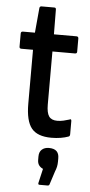

<svg xmlns="http://www.w3.org/2000/svg" viewBox="-58 -653 436 926"><g transform="rotate(5 159.5 -190.0)"><path d="M207 8Q139 8 110.5 -27.5Q82 -63 82 -146V-407H26Q16 -407 16 -416V-480Q16 -490 26 -490H84L95 -610Q96 -619 105 -619H167Q175 -619 175 -610L176 -490H285Q295 -490 295 -480V-416Q295 -407 285 -407H176V-150Q176 -110 188 -93Q200 -76 228 -76Q244 -76 258.5 -79.5Q273 -83 286 -87Q296 -93 296 -80V-17Q296 -7 289 -5Q273 1 252 4.5Q231 8 207 8ZM170 239Q162 239 164 230L180 161Q168 156 160.5 146Q153 136 153 119V103Q153 81 166 69.5Q179 58 200 58Q225 58 237 69.5Q249 81 249 103V119Q249 133 246.5 144.5Q244 156 239 168L218 233Q216 239 209 239Z"/></g></svg>

Font: Sofia Sans Condensed SemiBold
Style: Regular
Weight: 600
Designer: Botio Nikoltchev, Ani Petrova
Foundry: lettersoup
Version: Version 4.101